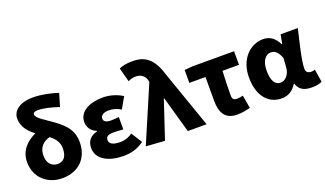

<svg xmlns="http://www.w3.org/2000/svg" viewBox="-77 -1322 3126 1845"><g transform="rotate(-20 1485.5 -399.5)"><path d="M317 -130C260 -130 213 -171 213 -250C213 -334 259 -381 330 -400C379 -361 413 -319 413 -257C413 -165 372 -130 317 -130ZM562 -768C486 -793 393 -813 310 -813C165 -813 98 -748 98 -672C98 -586 153 -527 214 -481C123 -439 44 -365 44 -248C44 -84 166 14 312 14C483 14 586 -96 586 -256C586 -377 524 -443 422 -517C338 -578 263 -617 263 -655C263 -671 277 -682 310 -682C369 -682 446 -663 523 -637Z M938 14C1009 14 1075 1 1149 -52L1079 -164C1037 -132 988 -122 956 -122C881 -122 843 -143 843 -181C843 -218 867 -232 922 -232C953 -232 988 -229 1021 -227V-353C995 -351 964 -348 940 -348C892 -348 866 -363 866 -394C866 -426 899 -447 950 -447C992 -447 1036 -435 1073 -411L1138 -525C1081 -562 1008 -583 940 -583C810 -583 692 -533 692 -419C692 -374 720 -320 778 -301V-296C710 -279 669 -238 669 -163C669 -45 791 14 938 14Z M1360 13 1488 -372H1493L1598 0H1790L1589 -575C1540 -742 1465 -813 1331 -813C1260 -813 1228 -804 1189 -789L1227 -645C1254 -657 1274 -664 1310 -664C1355 -664 1398 -637 1409 -585L1412 -570L1168 0Z M2099 14C2151 14 2195 5 2234 -6L2211 -139C2185 -132 2167 -130 2146 -130C2120 -130 2102 -141 2102 -180C2102 -242 2104 -335 2109 -430H2278V-569H1855L1770 -562V-430H1935V-187C1935 -67 1976 14 2099 14Z M2555 14C2621 14 2672 -16 2710 -78H2715C2737 -10 2785 14 2866 14C2913 14 2947 5 2968 -6L2947 -137C2934 -132 2921 -130 2910 -130C2878 -130 2855 -142 2855 -181C2855 -265 2900 -439 2930 -569H2754L2736 -474H2732C2695 -551 2641 -583 2578 -583C2446 -583 2326 -471 2326 -282C2326 -98 2416 14 2555 14ZM2598 -132C2543 -132 2508 -177 2508 -285C2508 -394 2557 -438 2605 -438C2651 -438 2680 -404 2702 -345L2695 -248C2691 -183 2645 -132 2598 -132Z"/></g></svg>

Font: Noto Sans T Chinese Black
Style: Bold
Weight: 900
Designer: Ryoko NISHIZUKA (kana & ideographs); Paul D. Hunt (Latin, Greek & Cyrillic); Wenlong ZHANG (bopomofo); Sandoll Communica
Foundry: Adobe Systems Incorporated
Version: Version 1.000;PS 1;hotconv 1.0.78;makeotf.lib2.5.61930